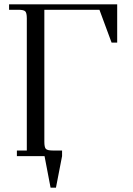

<svg xmlns="http://www.w3.org/2000/svg" viewBox="-20 -722 617 888"><path d="M22 -676.8V-702.1H522V-524.9H496.1L439.9 -676.8H185.1V-65.9Q185.1 -41 192.1 -33.4Q199.2 -25.9 224.1 -25.9H267.1V0L238.8 146H213.9L186 0H58.1V-25.9H104V-637.2Q104 -662.1 96.9 -669.4Q89.8 -676.8 64.9 -676.8Z"/></svg>

Font: Dihjauti
Style: Regular
Weight: 400
Designer: T. Christopher White
Version: Version 3.0.0